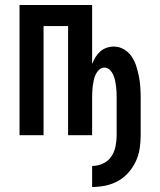

<svg xmlns="http://www.w3.org/2000/svg" viewBox="-20 -540 640 767"><path d="M348 207V123Q370 123 391 113.5Q412 104 424.5 85.5Q437 67 441.5 44.5Q446 22 446 0V-150Q446 -161 445.5 -173Q445 -185 443.5 -196.5Q442 -208 439.5 -219.5Q437 -231 432 -242Q427 -253 418 -261.5Q409 -270 397 -270Q385 -270 376 -261.5Q367 -253 362 -242Q357 -231 354.5 -219.5Q352 -208 350.5 -196.5Q349 -185 348.5 -173Q348 -161 348 -150V0H252V-436H154V0H58V-520H348V-284Q353 -298 361 -311Q369 -324 380 -334Q391 -344 405.5 -349Q420 -354 435 -354Q456 -354 475 -343Q494 -332 506 -314Q518 -296 524.5 -275.5Q531 -255 535 -234.5Q539 -214 540.5 -192.5Q542 -171 542 -150V0Q542 27 538 53.5Q534 80 522.5 104.5Q511 129 493 149.5Q475 170 451.5 183Q428 196 401.5 201.5Q375 207 348 207Z"/></svg>

Font: Iosevka Custom Medium Extended
Style: Regular
Weight: 500
Width: 7
Monospace: yes
Designer: Belleve Invis
Foundry: Belleve Invis
Version: Version 11.2.4; ttfautohint (v1.8.4)